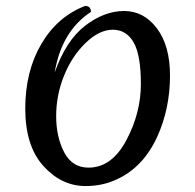

<svg xmlns="http://www.w3.org/2000/svg" viewBox="-20 -611 657 646"><path d="M278 -47Q356 -47 405 -139Q454 -231 454 -328.5Q454 -426 429.5 -468.5Q405 -511 359.5 -511Q314 -511 268 -466.5Q222 -422 195.5 -356.5Q169 -291 169 -220.5Q169 -150 196 -98.5Q223 -47 278 -47ZM552 -357Q552 -247 510 -153Q463 -49 374 -8Q326 15 268 15Q187 15 126 -52.5Q65 -120 65 -245.5Q65 -371 119 -463Q173 -555 266 -591Q286 -591 286 -571Q187 -506 164 -367Q202 -475 266.5 -524.5Q331 -574 397.5 -574Q464 -574 508 -515.5Q552 -457 552 -357Z"/></svg>

Font: Merienda
Style: Regular
Weight: 400
Designer: Eduardo Rodriguez Tunni
Foundry: Eduardo Rodriguez Tunni
Version: Version 1.001